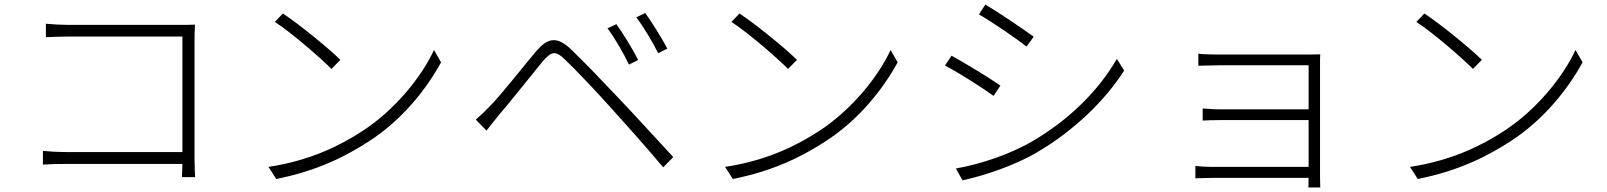

<svg xmlns="http://www.w3.org/2000/svg" viewBox="-20 -775 7040 841"><path d="M168 -114V-54C191 -56 230 -57 272 -57H779L777 1H835C834 -6 832 -47 832 -83V-599C832 -618 833 -646 834 -667C812 -666 789 -666 767 -666H282C251 -666 212 -668 181 -671V-612C202 -613 248 -615 283 -615H779V-109H271C231 -109 188 -112 168 -114Z M1219 -716 1184 -679C1259 -630 1382 -523 1432 -473L1471 -513C1418 -565 1290 -669 1219 -716ZM1156 -44 1190 9C1372 -27 1497 -92 1596 -156C1742 -250 1848 -385 1912 -502L1881 -556C1827 -439 1710 -293 1566 -200C1472 -139 1341 -72 1156 -44Z M2680 -669 2641 -651C2672 -610 2713 -539 2735 -492L2775 -512C2752 -560 2704 -636 2680 -669ZM2806 -718 2767 -699C2799 -658 2840 -588 2863 -542L2903 -562C2879 -609 2830 -686 2806 -718ZM2064 -251 2111 -203C2125 -220 2146 -248 2165 -271C2213 -326 2305 -443 2357 -506C2395 -550 2413 -555 2455 -514C2501 -470 2596 -370 2653 -306C2721 -231 2812 -129 2885 -42L2929 -87C2852 -170 2754 -278 2686 -349C2628 -410 2537 -506 2481 -559C2418 -619 2378 -608 2328 -550C2269 -480 2176 -361 2127 -311C2104 -287 2087 -271 2064 -251Z M3219 -716 3184 -679C3259 -630 3382 -523 3432 -473L3471 -513C3418 -565 3290 -669 3219 -716ZM3156 -44 3190 9C3372 -27 3497 -92 3596 -156C3742 -250 3848 -385 3912 -502L3881 -556C3827 -439 3710 -293 3566 -200C3472 -139 3341 -72 3156 -44Z M4296 -755 4268 -712C4322 -681 4433 -606 4476 -571L4508 -614C4469 -643 4351 -723 4296 -755ZM4167 -37 4196 15C4292 -6 4426 -50 4526 -110C4684 -203 4820 -334 4904 -466L4872 -517C4791 -377 4663 -250 4500 -155C4403 -99 4276 -56 4167 -37ZM4148 -531 4119 -488C4176 -459 4287 -388 4332 -355L4362 -400C4323 -428 4202 -502 4148 -531Z M5216 -48V6C5232 6 5264 4 5297 4H5712L5711 46H5763C5763 32 5762 16 5762 0C5762 -89 5762 -464 5762 -497C5762 -514 5762 -528 5763 -537C5751 -537 5732 -536 5709 -536C5629 -536 5359 -536 5319 -536C5298 -536 5244 -537 5229 -540V-487C5243 -487 5298 -489 5319 -489C5358 -489 5682 -489 5712 -489V-296H5326C5294 -296 5264 -299 5248 -300V-247C5266 -248 5294 -249 5327 -249H5712V-44H5296C5262 -44 5232 -46 5216 -48Z M6219 -716 6184 -679C6259 -630 6382 -523 6432 -473L6471 -513C6418 -565 6290 -669 6219 -716ZM6156 -44 6190 9C6372 -27 6497 -92 6596 -156C6742 -250 6848 -385 6912 -502L6881 -556C6827 -439 6710 -293 6566 -200C6472 -139 6341 -72 6156 -44Z"/></svg>

Font: Noto Sans CJK SC Light
Style: Regular
Weight: 300
Designer: Ryoko NISHIZUKA 西塚涼子 (kana, bopomofo & ideographs); Paul D. Hunt (Latin, Greek & Cyrillic); Sandoll Communications 산돌커뮤니
Foundry: Adobe
Version: Version 2.004;hotconv 1.0.118;makeotfexe 2.5.65603